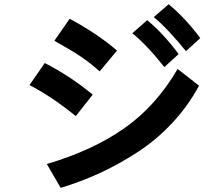

<svg xmlns="http://www.w3.org/2000/svg" viewBox="-20 -872 1040 919"><path d="M240.2 -676.8 313.5 -782.2Q449.2 -709 540 -629.9L457 -530.3Q411.1 -571.3 366.2 -601.6Q321.3 -631.8 240.2 -676.8ZM121.1 -464.8 194.3 -570.3Q316.4 -507.8 423.8 -418.9L342.8 -316.4Q225.6 -411.1 121.1 -464.8ZM204.1 -86.9Q422.9 -151.4 575.2 -258.3Q727.5 -365.2 830.1 -542L932.6 -461.9Q880.9 -365.2 804.7 -283.7Q728.5 -202.1 638.2 -143.6Q547.9 -85 458.5 -43.9Q369.1 -2.9 270.5 27.3ZM715.8 -790 787.1 -851.6Q866.2 -787.1 938.5 -689.5L870.1 -627Q836.9 -668.9 793 -716.3Q749 -763.7 715.8 -790ZM613.3 -712.9 684.6 -775.4Q760.7 -712.9 835 -613.3L766.6 -550.8Q685.5 -654.3 613.3 -712.9Z"/></svg>

Font: Gothic A1 ExtraBold
Style: Regular
Weight: 800
Designer: HanYang I&C Co.,Ltd.
Foundry: HanYang I&C Co.,Ltd.
Version: Version 2.50